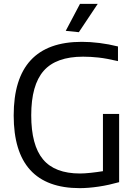

<svg xmlns="http://www.w3.org/2000/svg" viewBox="-20 -967 702 996"><path d="M394 9Q51 9 51 -368Q51 -750 404 -750Q448 -750 496 -744Q544 -738 592 -726V-650Q532 -664 491 -668.5Q450 -673 411 -673Q271 -673 206.5 -599.5Q142 -526 142 -369Q142 -214 203 -140.5Q264 -67 395 -67Q418 -67 450.5 -70.5Q483 -74 514 -79V-376H598V-22Q573 -15 546 -9Q519 -3 492 1Q465 5 440 7Q415 9 394 9ZM321 -807 395 -947H487L389 -800Z"/></svg>

Font: EncodeSans
Style: Regular
Weight: 400
Designer: Pablo Impallari, Andres Torresi
Foundry: Pablo Impallari, Andres Torresi
Version: Version 1.000; ttfautohint (v1.4.1)